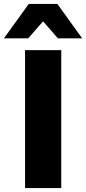

<svg xmlns="http://www.w3.org/2000/svg" viewBox="-60 -961 440 981"><path d="M68 0V-705H253V0ZM-40 -765 87 -941H233L360 -765H236L160 -852L84 -765Z"/></svg>

Font: Nunito Sans 11pt Black
Style: Regular
Weight: 900
Version: Version 3.101;gftools[0.9.27]